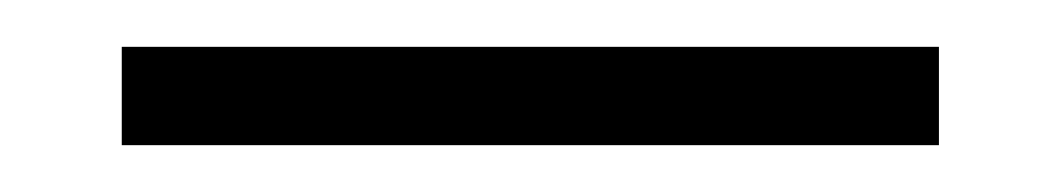

<svg xmlns="http://www.w3.org/2000/svg" viewBox="-20 -706 453 82"><path d="M32 -644V-686H381V-644Z"/></svg>

Font: M PLUS 1 Thin Light
Style: Regular
Weight: 300
Version: Version 1.001